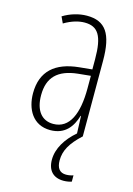

<svg xmlns="http://www.w3.org/2000/svg" viewBox="-116 -599 608 878"><g transform="rotate(15 188.0 -160.5)"><path d="M234 132C234 86 256 47 307 0H308V-359C308 -487 272 -539 184 -539C147 -539 106 -527 72 -506L86 -476C123 -498 156 -506 182 -506C245 -506 271 -468 271 -356V-308L210 -302C100 -291 37 -238 37 -133C37 -59 73 10 156 10C228 10 259 -38 274 -89H276L279 -7C231 34 199 85 199 138C199 190 227 218 275 218C290 218 304 215 313 212V182C306 185 292 188 279 188C249 188 234 169 234 132ZM212 -272 272 -278V-218C272 -100 240 -21 162 -21C108 -21 75 -61 75 -134C75 -218 119 -262 212 -272Z"/></g></svg>

Font: Noto Sans Sinhala UI ExtraCondensed ExtraLight
Style: Regular
Weight: 200
Width: 2
Designer: Jelle Bosma - Monotype Design Team
Foundry: Monotype Imaging Inc.
Version: Version 2.006